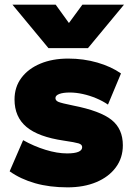

<svg xmlns="http://www.w3.org/2000/svg" viewBox="-20 -792 581 826"><path d="M270.5 14Q193 14 130.8 -3.8Q68.5 -21.5 21.5 -55L79.5 -189Q125.5 -163 175.8 -147.5Q226 -132 268.5 -132Q301 -132 317.2 -138.8Q333.5 -145.5 333.5 -159Q333.5 -170.5 318 -175.2Q302.5 -180 254.5 -187Q145 -203 93.8 -246Q42.5 -289 42.5 -364Q42.5 -417.5 72 -457Q101.5 -496.5 153.5 -518.2Q205.5 -540 273.5 -540Q339.5 -540 399 -522.8Q458.5 -505.5 500.5 -476L444.5 -342Q422 -357.5 394 -369.2Q366 -381 336.5 -387.5Q307 -394 280.5 -394Q252 -394 235.2 -387.8Q218.5 -381.5 218.5 -370Q218.5 -359 231.8 -353.5Q245 -348 294.5 -338Q411.5 -315 460 -276.2Q508.5 -237.5 508.5 -167Q508.5 -112.5 478.2 -71.8Q448 -31 394.5 -8.5Q341 14 270.5 14ZM188.5 -585 33.5 -772H219.5L276.5 -693L334.5 -772H513.5L358.5 -585Z"/></svg>

Font: Geologica Thin Roman Black
Style: Regular
Weight: 900
Version: Version 1.010;gftools[0.9.28]